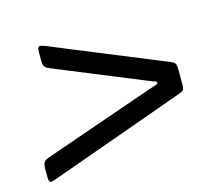

<svg xmlns="http://www.w3.org/2000/svg" viewBox="-69 -682 698 597"><g transform="rotate(-15 280.0 -383.5)"><path d="M402 -399.5Q415 -394 420.5 -392.8Q426 -391.5 426 -387Q426 -383 419.5 -381.2Q413 -379.5 401 -375.5L39 -249.5Q28.5 -245.5 24.2 -239.5Q20 -233.5 20 -218.5V-192.5Q20 -178.5 24.2 -176Q28.5 -173.5 39 -177.5L481.5 -336Q493 -340 496.5 -344Q500 -348 500 -364.5V-406.5Q500 -422.5 497.2 -428.2Q494.5 -434 483 -438.5L117 -588.5Q107 -592.5 101 -591.8Q95 -591 95 -573.5V-547Q95 -532 99.5 -526.8Q104 -521.5 114 -517.5Z"/></g></svg>

Font: Besley Medium
Style: Italic
Weight: 500
Italic angle: -13°
Designer: Owen Earl
Foundry: indestructible type*
Version: Version 2.001